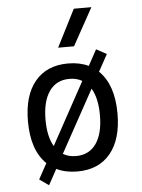

<svg xmlns="http://www.w3.org/2000/svg" viewBox="-58 -841 702 951"><g transform="rotate(-5 293.0 -365.0)"><path d="M147 65.4 100.6 32.7 143.1 -44.9Q70.3 -115.2 70.3 -258.8Q70.3 -387.2 128.7 -457.3Q187 -527.3 293 -527.3Q350.1 -527.3 394.5 -506.3L437.5 -585L488.8 -557.1L442.4 -473.1Q515.6 -402.8 515.6 -258.8Q515.6 -130.9 457.3 -60.5Q398.9 9.8 293 9.8Q234.4 9.8 189.5 -12.2ZM293 -66.9Q357.9 -66.9 393.1 -116.9Q428.2 -167 428.2 -258.8Q428.2 -343.3 398.4 -392.6L228.5 -83.5Q256.3 -66.9 293 -66.9ZM187 -126 356 -435.1Q328.6 -450.7 293 -450.7Q228 -450.7 192.9 -400.6Q157.7 -350.6 157.7 -258.8Q157.7 -175.3 187 -126ZM251 -609.4 345.2 -794.9H432.6L330.1 -609.4Z"/></g></svg>

Font: Cascadia Code PL SemiLight
Style: Regular
Weight: 350
Monospace: yes
Designer: Aaron Bell
Foundry: Saja Typeworks
Version: Version 2404.023; ttfautohint (v1.8.4)